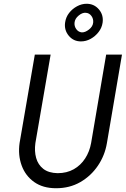

<svg xmlns="http://www.w3.org/2000/svg" viewBox="-20 -990 668 1020"><path d="M376 -870Q378 -891 398 -907.5Q418 -924 436 -922Q454 -921 465.5 -905.5Q477 -890 475 -870Q473 -849 452.5 -833Q432 -817 414 -818Q396 -820 385 -835.5Q374 -851 376 -870ZM326 -871Q320 -831 345 -800.5Q370 -770 410 -770Q437 -770 461.5 -783.5Q486 -797 503.5 -819.5Q521 -842 525 -869Q531 -910 505.5 -940Q480 -970 440 -970Q414 -970 389 -956.5Q364 -943 347 -921Q330 -899 326 -871ZM165 -700 84 -230Q75 -166 95 -111Q115 -56 161.5 -23Q208 10 278 10Q350 10 406.5 -22.5Q463 -55 500 -109.5Q537 -164 548 -230L628 -700H544L464 -230Q456 -185 432.5 -148.5Q409 -112 372 -91Q335 -70 286 -70Q238 -71 210 -93Q182 -115 172 -151Q162 -187 168 -230L249 -700Z"/></svg>

Font: Jost* 400 Book Italic
Style: Italic
Weight: 400
Italic angle: -10°
Version: Version 3.200; ttfautohint (v0.97) -l 8 -r 50 -G 200 -x 14 -